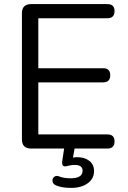

<svg xmlns="http://www.w3.org/2000/svg" viewBox="-20 -725 623 937"><path d="M327 192Q282 192 254 180Q239 174 236.5 160.5Q234 147 244 138.5Q254 130 269 136Q290 145 325 145Q383 145 383 108Q383 80 345 80Q329 80 312 84Q295 90 288 84Q281 77 284 59L293 0H132Q87 0 87 -45V-660Q87 -705 132 -705H504Q539 -705 539 -671Q539 -636 504 -636H167V-392H483Q518 -392 518 -358Q518 -323 483 -323H167V-69H504Q539 -69 539 -35Q539 0 504 0H344L336 44Q350 42 355 42Q393 42 416 60Q439 78 439 110Q439 147 408 169.5Q377 192 327 192Z"/></svg>

Font: Nunito
Style: Regular
Weight: 400
Designer: Vernon Adams
Foundry: Vernon Adams
Version: Version 3.602